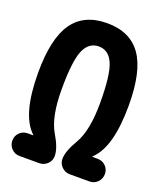

<svg xmlns="http://www.w3.org/2000/svg" viewBox="-137 -829 774 918"><g transform="rotate(20 250.0 -370.0)"><path d="M427.7 -115.2Q452.1 -115.2 468.8 -98.6Q485.4 -82 485.4 -58.1Q485.4 -34.2 468.8 -17.1Q452.1 0 427.7 0H328.1Q303.7 0 286.6 -17.1Q269.5 -34.2 269.5 -57.6Q269.5 -96.7 306.6 -159.2Q347.7 -229.5 347.7 -368.2Q347.7 -512.7 324.2 -567.4Q300.8 -622.1 250 -622.1Q199.2 -622.1 175.8 -567.4Q152.3 -512.7 152.3 -368.2Q152.3 -229.5 193.4 -159.2Q230.5 -97.7 230.5 -57.6Q230.5 -33.2 213.4 -16.6Q196.3 0 171.9 0H72.3Q47.9 0 31.2 -17.1Q14.6 -34.2 14.6 -58.1Q14.6 -82 31.2 -98.6Q47.9 -115.2 72.3 -115.2H98.6Q99.6 -115.2 99.6 -116.2Q99.6 -117.2 98.6 -118.2Q19.5 -191.4 19.5 -405.3Q19.5 -579.1 76.2 -659.7Q132.8 -740.2 250 -740.2Q367.2 -740.2 423.8 -659.7Q480.5 -579.1 480.5 -405.3Q480.5 -191.4 401.4 -118.2Q400.4 -117.2 400.4 -116.2Q400.4 -115.2 401.4 -115.2Z"/></g></svg>

Font: Rounded-X Mgen+ 2m bold
Style: Bold
Weight: 700
Designer: [Source Han Sans]
Ryoko NISHIZUKA  (kana & ideographs); Paul D. Hunt (Latin, Greek & Cyrillic); Wenlong ZHANG  (bopomofo
Version: Version 1.059.20150602